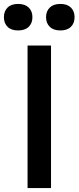

<svg xmlns="http://www.w3.org/2000/svg" viewBox="-41 -963 402 983"><path d="M106 -825.7Q86.9 -807.1 51.8 -807.1Q16.6 -807.1 -2.2 -825.7Q-21 -844.2 -21 -875Q-21 -905.8 -2.2 -924.3Q16.6 -942.9 51.8 -942.9Q86.9 -942.9 106 -924.3Q125 -905.8 125 -875Q125 -844.2 106 -825.7ZM322 -825.7Q303.2 -807.1 268.1 -807.1Q232.9 -807.1 213.9 -825.7Q194.8 -844.2 194.8 -875Q194.8 -905.8 213.9 -924.3Q232.9 -942.9 268.1 -942.9Q303.2 -942.9 322 -924.3Q340.8 -905.8 340.8 -875Q340.8 -844.2 322 -825.7ZM220.2 0H100.1V-730H220.2Z"/></svg>

Font: Sora Medium
Style: Regular
Weight: 500
Designer: Jonathan Barnbrook, Julián Moncada
Foundry: Barnbrook Fonts
Version: Version 2.000